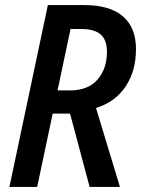

<svg xmlns="http://www.w3.org/2000/svg" viewBox="-20 -734 556 754"><path d="M168 -714H312Q411 -714 462.5 -670Q514 -626 514 -541Q514 -455 473 -394Q432 -333 357 -310L451 0H332L255 -288H187L126 0H17ZM255 -379Q326 -379 363 -421.5Q400 -464 400 -531Q400 -577 375.5 -598.5Q351 -620 300 -620H257L206 -379Z"/></svg>

Font: Noto Sans UI NarrowMedium
Style: Italic
Weight: 500
Width: 4
Italic angle: -12°
Designer: Monotype Design Team
Foundry: Monotype Imaging Inc.
Version: Version 1.001